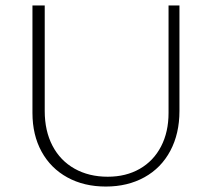

<svg xmlns="http://www.w3.org/2000/svg" viewBox="-20 -678 776 704"><path d="M99 -264V-658H144V-271Q144 -198 172.5 -143.5Q201 -89 253.5 -59.5Q306 -30 375 -30Q442 -30 492.5 -59Q543 -88 570.5 -141Q598 -194 598 -264V-658H638V-271Q638 -188 604.5 -125Q571 -62 509.5 -28Q448 6 368 6Q288 6 227 -27.5Q166 -61 132.5 -122Q99 -183 99 -264Z"/></svg>

Font: Ysabeau Infant Light
Style: Regular
Weight: 300
Designer: Christian Thalmann (Catharsis Fonts)
Version: Version 0.003